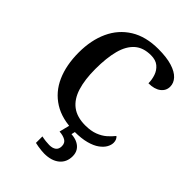

<svg xmlns="http://www.w3.org/2000/svg" viewBox="-274 -840 1196 1196"><g transform="rotate(45 324.0 -242.0)"><path d="M386 10Q276 10 202.5 -36Q129 -82 92.5 -164.5Q56 -247 56 -358Q56 -466 94 -548.5Q132 -631 207 -677.5Q282 -724 392 -724Q465 -724 513.5 -709Q562 -694 586 -668Q610 -642 610 -610Q610 -574 580.5 -551.5Q551 -529 499 -529Q499 -561 488.5 -592Q478 -623 453.5 -643.5Q429 -664 387 -664Q319 -664 278.5 -628Q238 -592 220 -524Q202 -456 202 -358Q202 -265 222.5 -199Q243 -133 288 -99Q333 -65 406 -65Q455 -65 490 -78.5Q525 -92 549 -113Q573 -134 590 -156Q598 -150 603 -139Q608 -128 608 -114Q608 -94 596 -72.5Q584 -51 558 -32Q532 -13 489.5 -1.5Q447 10 386 10ZM349 240Q339 240 324 238.5Q309 237 293.5 234.5Q278 232 266 229V172Q284 176 302.5 178Q321 180 334 180Q363 180 379 167.5Q395 155 395 130Q395 101 373.5 89Q352 77 320 75L341 -9H394L384 34Q417 36 440 48Q463 60 475 79.5Q487 99 487 126Q487 179 450 209.5Q413 240 349 240Z"/></g></svg>

Font: Noto Serif Kannada SemiBold
Style: Regular
Weight: 600
Version: Version 2.003